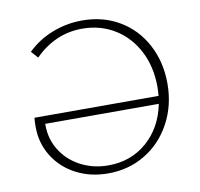

<svg xmlns="http://www.w3.org/2000/svg" viewBox="-76 -744 862 829"><g transform="rotate(-10 355.0 -329.0)"><path d="M652 -332Q652 -237 610.5 -159.5Q569 -82 496.5 -38Q424 6 333 6Q256 6 193.5 -26.5Q131 -59 95 -117Q59 -175 59 -246Q59 -272 61 -286H605Q607 -312 607 -325Q607 -413 571.5 -482Q536 -551 473 -590Q410 -629 330 -629Q269 -629 216.5 -605.5Q164 -582 122 -539L95 -569Q142 -615 205 -639.5Q268 -664 336 -664Q428 -664 500 -621Q572 -578 612 -502Q652 -426 652 -332ZM600 -252H102V-247Q102 -185 133.5 -135Q165 -85 219.5 -56.5Q274 -28 340 -28Q440 -28 510 -89.5Q580 -151 600 -252Z"/></g></svg>

Font: Ysabeau Infant Light
Style: Regular
Weight: 300
Designer: Christian Thalmann (Catharsis Fonts)
Version: Version 0.003